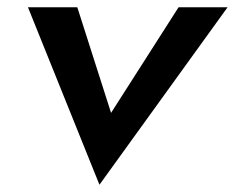

<svg xmlns="http://www.w3.org/2000/svg" viewBox="-20 -471 647 529"><path d="M57 -451 254 38 607 -451H472L286 -160L193 -451Z"/></svg>

Font: Charger Pro
Style: UltraNarObl
Weight: 900
Designer: Jasper
Foundry: Cannot Into Space Fonts
Version: Version 1.09